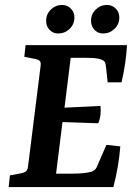

<svg xmlns="http://www.w3.org/2000/svg" viewBox="-20 -754 550 774"><path d="M414 -422 407 -487Q406 -498 402.5 -504Q399 -510 388 -514Q375 -519 358 -520Q341 -521 325 -521H265L240 -320L385 -327Q387 -309 385 -291Q383 -273 376 -257L232 -262L206 -54H273Q296 -54 316 -56Q336 -58 349 -62Q360 -66 365.5 -73Q371 -80 375 -92L409 -170L465 -164Q462 -125 455 -83.5Q448 -42 437 0H15L20 -47L68 -56Q80 -59 85.5 -64Q91 -69 93 -83L144 -491Q145 -504 140 -508.5Q135 -513 124 -516L78 -525L83 -572H492Q490 -536 484.5 -498.5Q479 -461 470 -422ZM396 -619Q375 -619 361 -633.5Q347 -648 347 -670Q347 -697 366 -715.5Q385 -734 411 -734Q432 -734 446.5 -719.5Q461 -705 461 -684Q461 -656 441.5 -637.5Q422 -619 396 -619ZM215 -619Q194 -619 180 -633.5Q166 -648 166 -670Q166 -697 185 -715.5Q204 -734 230 -734Q251 -734 265.5 -719.5Q280 -705 280 -684Q280 -656 260.5 -637.5Q241 -619 215 -619Z"/></svg>

Font: Yrsa SemiBold
Style: Italic
Weight: 600
Italic angle: -7.10001°
Version: Version 2.004